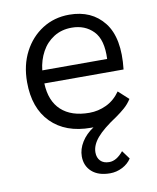

<svg xmlns="http://www.w3.org/2000/svg" viewBox="-82 -570 700 857"><g transform="rotate(-10 267.5 -141.5)"><path d="M348 223Q295 223 265.5 196.5Q236 170 236 127Q236 94 255.5 62.5Q275 31 310 8Q305 8 299 8Q184 8 118.5 -58Q53 -124 53 -242Q53 -319 84 -378.5Q115 -438 168.5 -472Q222 -506 290 -506Q392 -506 447.5 -435Q503 -364 487 -223H128Q131 -143 176.5 -101Q222 -59 304 -59Q344 -59 381 -76.5Q418 -94 444 -131L490 -89Q476 -67 457.5 -51Q439 -35 419 -21Q355 21 327 54Q299 87 299 120Q299 144 313 158.5Q327 173 353 173Q386 173 417 135L445 173Q430 196 403.5 209.5Q377 223 348 223ZM291 -447Q245 -447 210 -425Q175 -403 154.5 -365.5Q134 -328 129 -282H423Q427 -369 389 -408Q351 -447 291 -447Z"/></g></svg>

Font: LivvicRegular
Style: Regular
Weight: 400
Designer: Jacques Le Bailly, Baron von Fonthausen
Version: Version 1.001; ttfautohint (v1.8.2)